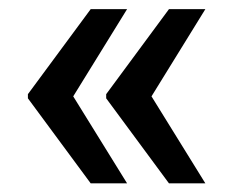

<svg xmlns="http://www.w3.org/2000/svg" viewBox="-20 -478 525 430"><path d="M144 -262.2 264.6 -457.5H183.1L42.5 -267.1V-257.8L183.1 -67.4H264.6ZM319.3 -262.2 439.9 -457.5H358.4L217.8 -267.1V-257.8L358.4 -67.4H439.9Z"/></svg>

Font: FAU Chimera Medium
Style: Regular
Weight: 500
Version: Version 1.002;hotconv 1.0.117;makeotfexe 2.5.65602